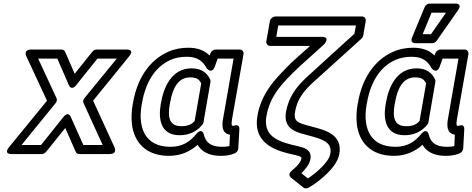

<svg xmlns="http://www.w3.org/2000/svg" viewBox="-20 -827 2611 1062"><path d="M403 -358 519 -503H626L446 -283C439 -274 439 -264 442 -257L548 -25H441L372 -179C372 -179 360 -216 330 -179L207 -25H99L288 -257C295 -266 296 -276 293 -283L191 -503H297L360 -358C360 -358 373 -320 403 -358ZM393 -419 340 -541C337 -548 329 -553 320 -553H154C106 -553 126 -515 126 -515L240 -270L30 -13C-3 28 45 25 45 25H212C220 25 229 20 235 13L341 -119L399 13C402 20 410 25 419 25H585C633 25 613 -13 613 -13L495 -270L694 -515C727 -556 680 -553 680 -553H514C506 -553 497 -548 491 -541Z M1013 -513C1074 -513 1103 -487 1123 -450C1123 -450 1152 -412 1169 -461L1184 -503H1272L1214 -171C1209 -143 1202 -89 1252 -82L1249 -19C1238 -16 1226 -15 1208 -15C1145 -15 1118 -40 1108 -81C1108 -81 1099 -125 1065 -85C1031 -44 990 -15 924 -15C816 -15 770 -75 760 -153C756 -182 758 -214 764 -250L766 -260C787 -377 840 -458 922 -495C948 -507 979 -513 1013 -513ZM1022 -563C982 -563 944 -556 909 -540C802 -492 738 -387 716 -260L714 -250C707 -210 706 -172 710 -138C722 -43 784 35 915 35C981 35 1033 10 1073 -26C1095 12 1137 35 1199 35C1229 35 1252 32 1279 21C1289 17 1297 6 1298 -5L1304 -111C1306 -145 1277 -132 1273 -131H1270C1261 -131 1258 -134 1264 -171L1327 -528C1329 -539 1321 -553 1306 -553H1172C1161 -553 1148 -544 1144 -532L1139 -520C1114 -546 1076 -563 1022 -563ZM1143 -386C1128 -421 1097 -449 1040 -449C928 -449 885 -342 871 -260L869 -250C855 -169 868 -79 974 -79C1029 -79 1071 -102 1100 -138C1103 -142 1105 -147 1106 -151C1108 -160 1108 -167 1109 -171L1144 -373C1145 -377 1145 -382 1143 -386ZM1093 -366 1059 -171C1058 -166 1057 -163 1057 -158C1041 -140 1021 -129 983 -129C918 -129 906 -175 919 -250L921 -260C935 -341 966 -399 1032 -399C1069 -399 1082 -387 1093 -366Z M1697 53C1707 -1 1657 -11 1630 -18L1591 -27C1494 -52 1437 -88 1454 -187C1470 -275 1514 -334 1568 -391C1589 -414 1614 -438 1641 -463L1772 -581C1772 -581 1811 -623 1761 -623H1508L1519 -686H1949L1940 -640L1718 -438C1656 -382 1582 -321 1562 -208C1549 -132 1593 -105 1645 -89L1686 -78C1764 -57 1819 -41 1807 24C1803 49 1780 77 1758 99C1737 120 1709 143 1683 160L1647 131C1667 111 1692 83 1697 53ZM2003 -711C2005 -724 1996 -736 1982 -736H1503C1492 -736 1476 -726 1473 -711L1453 -598C1451 -587 1459 -573 1474 -573H1695L1610 -497C1581 -471 1557 -445 1534 -421C1477 -361 1422 -290 1404 -187C1381 -54 1471 -5 1571 21L1611 30C1647 38 1649 44 1647 51C1645 58 1645 62 1634 77C1625 89 1612 102 1594 117C1570 137 1585 152 1590 156L1659 211C1666 216 1677 217 1687 211C1724 190 1761 161 1791 131C1815 107 1849 69 1857 24C1876 -85 1775 -108 1707 -126L1667 -137C1621 -151 1604 -162 1612 -208C1628 -300 1683 -346 1748 -404L1979 -613C1984 -618 1988 -624 1989 -630Z M2257 -513C2318 -513 2347 -487 2367 -450C2367 -450 2396 -412 2413 -461L2428 -503H2516L2458 -171C2453 -143 2446 -89 2496 -82L2493 -19C2482 -16 2470 -15 2452 -15C2389 -15 2362 -40 2352 -81C2352 -81 2343 -125 2309 -85C2275 -44 2234 -15 2168 -15C2060 -15 2014 -75 2004 -153C2000 -182 2002 -214 2008 -250L2010 -260C2031 -377 2084 -458 2166 -495C2192 -507 2223 -513 2257 -513ZM2266 -563C2226 -563 2188 -556 2153 -540C2046 -492 1982 -387 1960 -260L1958 -250C1951 -210 1950 -172 1954 -138C1966 -43 2028 35 2159 35C2225 35 2277 10 2317 -26C2339 12 2381 35 2443 35C2473 35 2496 32 2523 21C2533 17 2541 6 2542 -5L2548 -111C2550 -145 2521 -132 2517 -131H2514C2505 -131 2502 -134 2508 -171L2571 -528C2573 -539 2565 -553 2550 -553H2416C2405 -553 2392 -544 2388 -532L2383 -520C2358 -546 2320 -563 2266 -563ZM2387 -386C2372 -421 2341 -449 2284 -449C2172 -449 2129 -342 2115 -260L2113 -250C2099 -169 2112 -79 2218 -79C2273 -79 2315 -102 2344 -138C2347 -142 2349 -147 2350 -151C2352 -160 2352 -167 2353 -171L2388 -373C2389 -377 2389 -382 2387 -386ZM2337 -366 2303 -171C2302 -166 2301 -163 2301 -158C2285 -140 2265 -129 2227 -129C2162 -129 2150 -175 2163 -250L2165 -260C2179 -341 2210 -399 2276 -399C2313 -399 2326 -387 2337 -366ZM2367 -757H2447L2364 -638H2318ZM2356 -807C2345 -807 2334 -800 2329 -788L2259 -619C2247 -590 2272 -588 2278 -588H2370C2379 -588 2389 -593 2395 -601L2513 -770C2541 -811 2497 -807 2497 -807Z"/></svg>

Font: Asimov
Style: WidOuIt
Weight: 500
Designer: Google
Version: Version 2.000980; 2014